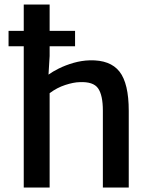

<svg xmlns="http://www.w3.org/2000/svg" viewBox="-20 -833 674 853"><path d="M85.5 0V-627.5H18V-696H85.5V-813H200.5V-696H313.5V-627.5H200.5V-584L195.5 -501.5Q214 -515 240 -528Q271 -543.5 307 -553.8Q343 -564 378.5 -565Q469.5 -567.5 510.8 -515Q552 -462.5 552 -340.5V0H437V-341.5Q437 -410 415.8 -440.5Q394.5 -471 333.5 -468Q307 -467.5 270 -455.5Q233 -443.5 200.5 -419V0Z"/></svg>

Font: Koeln Type Sans
Style: Regular
Weight: 400
Designer: Eben Sorkin
Foundry: Eben Sorkin
Version: Version 2.001